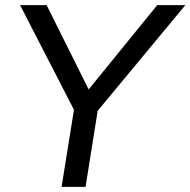

<svg xmlns="http://www.w3.org/2000/svg" viewBox="-20 -725 739 745"><path d="M219 0 267 -299 58 -705H161L324 -378L590 -705H699L359 -295L312 0Z"/></svg>

Font: Mulish Medium
Style: Italic
Weight: 500
Italic angle: -9°
Designer: Vernon Adams
Foundry: Vernon Adams
Version: Version 3.603; ttfautohint (v1.8.3)